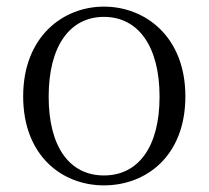

<svg xmlns="http://www.w3.org/2000/svg" viewBox="-20 -546 630 580"><path d="M294 14C421 14 540 -74 540 -255C540 -435 419 -526 294 -526C170 -526 50 -435 50 -255C50 -75 168 14 294 14ZM294 -16C191 -16 127 -101 127 -254C127 -407 191 -495 294 -495C397 -495 462 -407 462 -254C462 -101 397 -16 294 -16Z"/></svg>

Font: Noto Serif CJK KR Light
Style: Regular
Weight: 300
Designer: Ryoko NISHIZUKA 西塚涼子 (kana & ideographs); Frank Grießhammer (Latin, Greek & Cyrillic); Wenlong ZHANG 张文龙 (bopomofo); San
Foundry: Adobe
Version: Version 2.001;hotconv 1.1.0;makeotfexe 2.6.0